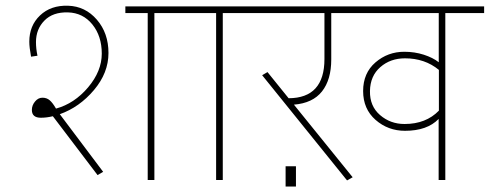

<svg xmlns="http://www.w3.org/2000/svg" viewBox="-20 -645 1755 688"><path d="M126.5 -223.1Q94.2 -223.1 94.2 -251Q94.2 -267.6 105.5 -281.2Q116.7 -294.9 132.1 -294.9Q147.5 -294.9 158.2 -285.6Q168.9 -276.4 180.7 -255.9Q246.6 -273.9 295.7 -332Q344.7 -390.1 344.7 -452.9Q344.7 -515.6 311 -557.4Q277.3 -599.1 223.4 -600.6Q169.4 -602.1 139.2 -571.3Q108.9 -540.5 108.9 -494.1Q108.9 -470.2 114.3 -445.3L91.3 -441.9Q85 -475.6 85 -495.6Q85 -553.2 123.5 -589.8Q162.1 -626.5 223.9 -624.5Q285.6 -622.6 327.1 -574.5Q368.7 -526.4 368.7 -455.1Q368.7 -383.8 316.7 -322.3Q264.6 -260.7 194.3 -235.8L349.6 -29.3L329.6 -17.6L169.4 -228.5Q147 -223.1 126.5 -223.1ZM509.3 0V-598.1H429.2V-622.1H672.4V-598.1H533.2V0Z M754.4 0V-598.1H643.1V-622.1H917.5V-598.1H778.3V0Z M1040.5 -49.3V23.4H1003.4V-49.3ZM1429.2 -200.7H1430.2Q1506.3 -200.7 1552.7 -248.5V-394.5Q1502.4 -436 1431.2 -436Q1378.9 -436 1342.8 -404.5Q1306.6 -373 1305.7 -318.8Q1304.7 -264.6 1341.8 -232.7Q1378.9 -200.7 1429.2 -200.7ZM1142.6 -433.6V-598.1H887.7V-622.1H1714.8V-598.1H1575.7V0H1551.8V-218.8Q1510.7 -176.3 1431.2 -176.3Q1370.6 -176.3 1325.9 -215.3Q1281.2 -254.4 1281.2 -318.8Q1281.2 -383.3 1325.4 -421.4Q1369.6 -459.5 1428.7 -459.5Q1465.8 -459.5 1498.5 -449Q1531.2 -438.5 1552.2 -421.9V-598.1H1167V-432.1Q1167 -359.4 1133.8 -317.4Q1100.6 -275.4 1033.2 -270L1243.7 -9.8L1223.6 1.5L919.4 -375.5L938.5 -386.7L1014.2 -293Q1142.6 -293.5 1142.6 -433.6Z"/></svg>

Font: Yantramanav Thin
Style: Regular
Weight: 250
Version: Version 1.001;PS 1.0;hotconv 1.0.72;makeotf.lib2.5.5900; ttf